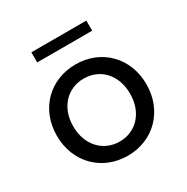

<svg xmlns="http://www.w3.org/2000/svg" viewBox="-162 -841 960 986"><g transform="rotate(-30 318.5 -348.0)"><path d="M319 6C471 6 584 -107 584 -265C584 -423 471 -535 319 -535C166 -535 53 -423 53 -265C53 -107 166 6 319 6ZM319 -78C223 -78 150 -152 150 -265C150 -378 223 -451 319 -451C415 -451 487 -378 487 -265C487 -152 415 -78 319 -78ZM154 -642H480V-702H154Z"/></g></svg>

Font: Chess Sans Medium
Style: Regular
Weight: 500
Designer: Wolf Bōese
Foundry: Wolf Bōese
Version: Version 7.223;Glyphs 3.3 (3306)